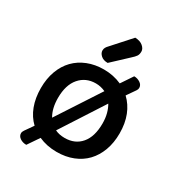

<svg xmlns="http://www.w3.org/2000/svg" viewBox="-182 -823 925 1001"><g transform="rotate(30 281.0 -323.0)"><path d="M518 -234Q518 -177 501 -131Q484 -85 453.5 -53Q423 -21 379 -3.5Q335 14 281 14Q222 14 173 -8L126 61Q104 61 88 50Q72 39 72 22Q72 13 79 3L114 -47Q80 -79 62 -126.5Q44 -174 44 -234Q44 -291 61 -337Q78 -383 109 -415Q140 -447 184 -464.5Q228 -482 281 -482Q339 -482 388 -460L435 -530Q455 -530 471.5 -519Q488 -508 488 -490Q488 -482 482 -473L446 -421Q481 -388 499.5 -341Q518 -294 518 -234ZM415 -234Q415 -266 408 -292.5Q401 -319 389 -339L223 -82Q248 -70 281 -70Q343 -70 379 -112.5Q415 -155 415 -234ZM281 -398Q221 -398 184 -355Q147 -312 147 -234Q147 -171 172 -129L339 -385Q311 -398 281 -398ZM339 -707Q369 -706 386 -691.5Q403 -677 403 -660Q403 -643 396 -632.5Q389 -622 372 -607L280 -521Q254 -521 239 -534.5Q224 -548 224 -564Q224 -574 228.5 -582Q233 -590 241 -598Z"/></g></svg>

Font: Baloo Chettan 2 Medium
Style: Regular
Weight: 500
Designer: Maithili Shingre, Unnati Kotecha and Ek Type
Foundry: Ek Type
Version: Version 1.640;hotconv 1.0.111;makeotfexe 2.5.65597; ttfautoh